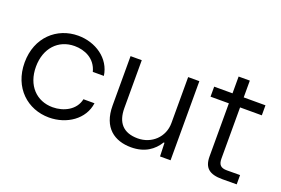

<svg xmlns="http://www.w3.org/2000/svg" viewBox="-88 -904 1740 1187"><g transform="rotate(20 782.5 -310.5)"><path d="M293.5 8.8C410.2 8.8 514.6 -61.5 528.8 -170.4H456.1C440.9 -96.2 366.2 -58.6 293 -58.6C187.5 -58.6 110.8 -135.7 111.3 -260.3C111.8 -380.4 185.5 -460.9 293.5 -460.9C358.9 -460.9 431.6 -431.2 452.6 -349.1H525.4C510.3 -460 406.2 -528.8 292.5 -528.8C153.3 -528.8 36.6 -426.3 36.6 -259.8C36.6 -93.3 153.3 8.8 293.5 8.8Z M1022 0H1091.3V-520.5H1017.6V-217.8C1017.6 -126 945.3 -57.6 853.5 -57.6C757.3 -57.6 712.4 -111.3 712.4 -205.6V-520.5H638.7V-195.8C638.7 -49.3 725.1 8.3 833.5 8.3C923.3 8.3 979.5 -33.2 1013.7 -88.9H1019Z M1431.2 0.5C1462.9 0.5 1493.2 0.5 1526.4 0V-61C1509.8 -60.5 1467.8 -60.5 1439.5 -60.5C1399.4 -60.5 1383.3 -77.1 1383.3 -117.2V-454.1H1526.4V-520H1383.3V-630.4H1309.6V-520H1189V-454.1H1309.6V-105C1309.6 -29.3 1347.2 0.5 1431.2 0.5Z"/></g></svg>

Font: Faust Sans
Style: Regular
Weight: 400
Designer: Andreas Faust
Version: Version 1.003;Glyphs 3.1.2 (3151)